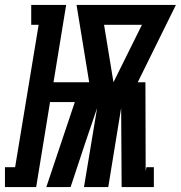

<svg xmlns="http://www.w3.org/2000/svg" viewBox="-69 -755 730 775"><path d="M-49 0V-80H-8L87 -655H57V-735H198L147 -423H291L240 -735H641L487 -423H518L519 -64L522 -80H552V0H422L420 -319L368 0H270L323 -319L274 -175L216 0H118L233 -343H133L77 0ZM389 -423 504 -655H351Z"/></svg>

Font: Iosevka Curly Slab HvEx
Style: Italic
Weight: 900
Width: 7
Italic angle: -9°
Monospace: yes
Designer: Belleve Invis
Foundry: Belleve Invis
Version: Version 11.1.0; ttfautohint (v1.8.3)